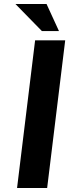

<svg xmlns="http://www.w3.org/2000/svg" viewBox="-20 -937 381 957"><path d="M305 -736 215 0H65L155 -736ZM274 -782H189L57 -917H212Z"/></svg>

Font: Josefin Sans
Style: Bold Italic
Weight: 700
Italic angle: -7°
Designer: Santiago Orozco
Foundry: Typemade
Version: Version 2.000